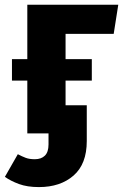

<svg xmlns="http://www.w3.org/2000/svg" viewBox="-40 -551 508 793"><path d="M118.4 0V-116.3H318.4V0ZM230.8 -411.2V0H72.8V-531.4H448.5L429.6 -411.2ZM72.8 -306.7H339.2V-218.1H9.4V-306.7ZM120.7 221.7Q72.6 221.7 38.4 209.1Q4.2 196.5 -19.8 179.4L33.6 85.9Q51.2 95.2 66.3 100.9Q81.4 106.6 103.9 106.6Q130.4 106.6 145.4 91.8Q160.4 77 160.4 45.7V-1H318.4V31.5Q318.4 126.5 263.8 174.1Q209.2 221.7 120.7 221.7Z"/></svg>

Font: Fira Sans Variable
Style: Regular
Weight: 400
Designer: Carrois Corporate & Edenspiekermann AG
Foundry: Carrois Corporate GbR & Edenspiekermann AG
Version: Version 4.202